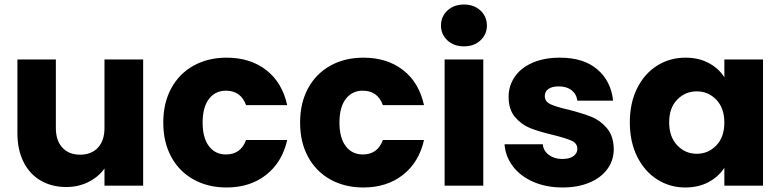

<svg xmlns="http://www.w3.org/2000/svg" viewBox="-20 -821 3456 849"><path d="M613 -558V0H442V-76Q416 -39 371.5 -16.5Q327 6 273 6Q209 6 160 -22.5Q111 -51 84 -105Q57 -159 57 -232V-558H227V-255Q227 -199 256 -168Q285 -137 334 -137Q384 -137 413 -168Q442 -199 442 -255V-558Z M702 -279Q702 -366 737.5 -431Q773 -496 836.5 -531Q900 -566 982 -566Q1087 -566 1157.5 -511Q1228 -456 1250 -356H1068Q1045 -420 979 -420Q932 -420 904 -383.5Q876 -347 876 -279Q876 -211 904 -174.5Q932 -138 979 -138Q1045 -138 1068 -202H1250Q1228 -104 1157 -48Q1086 8 982 8Q900 8 836.5 -27Q773 -62 737.5 -127Q702 -192 702 -279Z M1307 -279Q1307 -366 1342.5 -431Q1378 -496 1441.5 -531Q1505 -566 1587 -566Q1692 -566 1762.5 -511Q1833 -456 1855 -356H1673Q1650 -420 1584 -420Q1537 -420 1509 -383.5Q1481 -347 1481 -279Q1481 -211 1509 -174.5Q1537 -138 1584 -138Q1650 -138 1673 -202H1855Q1833 -104 1762 -48Q1691 8 1587 8Q1505 8 1441.5 -27Q1378 -62 1342.5 -127Q1307 -192 1307 -279Z M2032 -616Q1987 -616 1958.5 -642.5Q1930 -669 1930 -708Q1930 -748 1958.5 -774.5Q1987 -801 2032 -801Q2076 -801 2104.5 -774.5Q2133 -748 2133 -708Q2133 -669 2104.5 -642.5Q2076 -616 2032 -616ZM2117 -558V0H1946V-558Z M2468 8Q2395 8 2338 -17Q2281 -42 2248 -85.5Q2215 -129 2211 -183H2380Q2383 -154 2407 -136Q2431 -118 2466 -118Q2498 -118 2515.5 -130.5Q2533 -143 2533 -163Q2533 -187 2508 -198.5Q2483 -210 2427 -224Q2367 -238 2327 -253.5Q2287 -269 2258 -302.5Q2229 -336 2229 -393Q2229 -441 2255.5 -480.5Q2282 -520 2333.5 -543Q2385 -566 2456 -566Q2561 -566 2621.5 -514Q2682 -462 2691 -376H2533Q2529 -405 2507.5 -422Q2486 -439 2451 -439Q2421 -439 2405 -427.5Q2389 -416 2389 -396Q2389 -372 2414.5 -360Q2440 -348 2494 -336Q2556 -320 2595 -304.5Q2634 -289 2663.5 -254.5Q2693 -220 2694 -162Q2694 -113 2666.5 -74.5Q2639 -36 2587.5 -14Q2536 8 2468 8Z M2765 -280Q2765 -366 2797.5 -431Q2830 -496 2886 -531Q2942 -566 3011 -566Q3070 -566 3114.5 -542Q3159 -518 3183 -479V-558H3354V0H3183V-79Q3158 -40 3113.5 -16Q3069 8 3010 8Q2942 8 2886 -27.5Q2830 -63 2797.5 -128.5Q2765 -194 2765 -280ZM3183 -279Q3183 -343 3147.5 -380Q3112 -417 3061 -417Q3010 -417 2974.5 -380.5Q2939 -344 2939 -280Q2939 -216 2974.5 -178.5Q3010 -141 3061 -141Q3112 -141 3147.5 -178Q3183 -215 3183 -279Z"/></svg>

Font: MSTAGE
Style: Bold
Weight: 700
Designer: Ninad Kale (Devanagari), Jonny Pinhorn (Latin)
Foundry: Indian Type Foundry
Version: 4.004